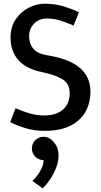

<svg xmlns="http://www.w3.org/2000/svg" viewBox="-20 -696 543 1036"><path d="M468 -201Q468 -142 442 -94.5Q416 -47 361.5 -18.5Q307 10 220 10Q165 10 119 -4Q73 -18 35 -37L64 -112Q103 -95 140.5 -84Q178 -73 220 -73Q283 -73 319.5 -104.5Q356 -136 356 -194Q356 -246 315 -269.5Q274 -293 207 -307Q124 -323 80.5 -370.5Q37 -418 37 -493Q37 -552 65.5 -593Q94 -634 136.5 -655Q179 -676 220 -676Q276 -676 322 -662Q368 -648 406 -630L377 -558Q338 -575 304.5 -585.5Q271 -596 234 -596Q190 -596 163.5 -568Q137 -540 137 -500Q137 -460 160 -433Q183 -406 234 -398Q356 -378 412 -329Q468 -280 468 -201ZM215 168Q189 168 170.5 149.5Q152 131 152 105Q152 79 170.5 60.5Q189 42 215 42Q241 42 260 60Q291 89 295 126.5Q299 164 285.5 202Q272 240 250.5 271.5Q229 303 210 320L155 280Q178 259 196.5 228Q215 197 215 168Z"/></svg>

Font: Epunda Sans Medium
Style: Regular
Weight: 500
Designer: Simon Atzbach
Foundry: typofactur
Version: Version 2.204; ttfautohint (v1.8.4.7-5d5b)